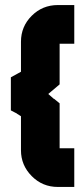

<svg xmlns="http://www.w3.org/2000/svg" viewBox="-20 -740 329 760"><path d="M216 -331V-153H274V0H209Q148 0 105.5 -43Q63 -86 63 -145V-280L47 -290H48Q45 -291 35.5 -296.5Q26 -302 23 -303V-434L63 -456V-575Q63 -635 105.5 -677.5Q148 -720 209 -720H274V-567H216V-406L171 -368L194 -348V-349Z"/></svg>

Font: Orbitron
Style: Black
Weight: 900
Designer: Matt McInerney
Foundry: Matt McInerney
Version: 1.000